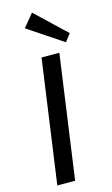

<svg xmlns="http://www.w3.org/2000/svg" viewBox="-142 -1002 611 1052"><g transform="rotate(-15 163.5 -475.5)"><path d="M244 -700 146 0H45L143 -700ZM327 -789 294 -746 96 -878 156 -951Z"/></g></svg>

Font: Pathway Extreme 28pt Medium
Style: Italic
Weight: 500
Italic angle: -8°
Designer: Eduardo Rodriguez Tunni
Foundry: Eduardo Rodriguez Tunni
Version: Version 1.001;gftools[0.9.26]